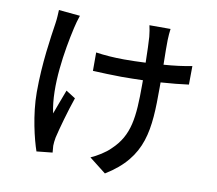

<svg xmlns="http://www.w3.org/2000/svg" viewBox="-88 -876 1175 1038"><g transform="rotate(10 500.0 -356.5)"><path d="M154 -768C153 -748 152 -719 148 -694C136 -613 113 -470 113 -310C113 -186 146 -54 167 6L254 -3C253 -16 252 -31 251 -40C251 -51 253 -71 256 -86C268 -138 296 -238 322 -313L270 -346C253 -303 234 -249 220 -212C188 -356 222 -558 251 -686C255 -706 264 -736 271 -757ZM917 -595C873 -586 819 -579 762 -575C761 -632 760 -689 761 -711C762 -732 763 -753 766 -772H650C654 -756 658 -731 660 -710C662 -684 664 -626 665 -569C625 -567 585 -566 547 -566C494 -566 438 -570 392 -577V-476C438 -474 503 -471 549 -471C587 -471 627 -472 667 -473V-448C667 -269 657 -168 565 -82C539 -55 494 -28 460 -13L552 59C754 -65 763 -218 763 -448V-478C820 -482 873 -487 916 -493Z"/></g></svg>

Font: Noto Sans T Chinese Medium
Style: Regular
Weight: 500
Designer: Ryoko NISHIZUKA (kana & ideographs); Paul D. Hunt (Latin, Greek & Cyrillic); Wenlong ZHANG (bopomofo); Sandoll Communica
Foundry: Adobe Systems Incorporated
Version: Version 1.000;PS 1;hotconv 1.0.78;makeotf.lib2.5.61930